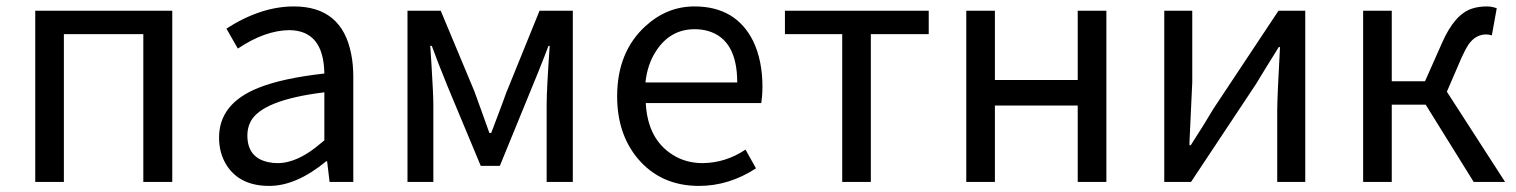

<svg xmlns="http://www.w3.org/2000/svg" viewBox="-20 -577 4808 609"><path d="M91.8 0V-543H526.4V0H434.6V-468.8H182.6V0Z M834 12.7Q740.2 12.7 698.2 -53.7Q674.8 -91.8 674.8 -140.6Q674.8 -249 800.8 -298.8Q877 -329.1 1008.8 -343.8Q1006.8 -480.5 897.5 -481.4Q820.3 -480.5 734.4 -422.9L698.2 -486.3Q807.6 -556.6 912.1 -556.6Q1064.5 -556.6 1093.8 -406.2Q1100.6 -373 1100.6 -334V0H1025.4L1017.6 -65.4H1014.6Q919.9 12.7 834 12.7ZM860.4 -59.6Q924.8 -59.6 998 -123Q1003.9 -127.9 1008.8 -131.8V-284.2Q809.6 -259.8 774.4 -190.4Q764.6 -170.9 764.6 -147.5Q764.6 -76.2 832 -62.5Q845.7 -59.6 860.4 -59.6Z M1272.5 0V-543H1377.9L1484.4 -288.1Q1492.2 -265.6 1507.8 -223.6Q1524.4 -177.7 1532.2 -155.3H1538.1Q1585.9 -281.2 1586.9 -286.1Q1587.9 -287.1 1587.9 -288.1L1691.4 -543H1796.9V0H1713.9V-245.1Q1713.9 -293 1723.6 -431.6H1719.7Q1710 -405.3 1688.5 -351.6Q1674.8 -318.4 1668.9 -303.7L1565.4 -50.8H1504.9L1399.4 -303.7Q1367.2 -382.8 1349.6 -431.6H1344.7Q1345.7 -414.1 1348.6 -372.1Q1354.5 -277.3 1354.5 -245.1V0Z M2197.3 12.7Q2075.2 12.7 2002 -75.2Q1937.5 -153.3 1937.5 -271.5Q1937.5 -412.1 2027.3 -494.1Q2095.7 -556.6 2182.6 -556.6Q2314.5 -556.6 2369.1 -446.3Q2398.4 -384.8 2398.4 -301.8Q2398.4 -275.4 2394.5 -250H2028.3Q2034.2 -136.7 2112.3 -86.9Q2154.3 -59.6 2209 -59.6Q2282.2 -60.5 2344.7 -102.5L2377.9 -43Q2292 12.7 2197.3 12.7ZM2027.3 -315.4H2318.4Q2318.4 -451.2 2226.6 -478.5Q2206.1 -484.4 2183.6 -484.4Q2106.4 -484.4 2061.5 -416Q2033.2 -373 2027.3 -315.4Z M2651.4 0V-468.8H2469.7V-543H2925.8V-468.8H2742.2V0Z M3044.9 0V-543H3135.7V-323.2H3398.4V-543H3489.3V0H3398.4V-242.2H3135.7V0Z M3672.9 0V-543H3761.7V-316.4Q3761.7 -310.5 3752.9 -127Q3752.9 -121.1 3752.9 -116.2H3756.8Q3799.8 -182.6 3829.1 -232.4L4035.2 -543H4120.1V0H4031.2V-226.6Q4031.2 -268.6 4040 -427.7H4036.1Q3984.4 -344.7 3963.9 -310.5L3757.8 0Z M4569.3 -286.1 4753.9 0H4654.3L4502 -245.1H4394.5V0H4303.7V-543H4394.5V-319.3H4500L4553.7 -440.4Q4593.8 -532.2 4649.4 -549.8Q4669.9 -556.6 4696.3 -556.6Q4711.9 -556.6 4727.5 -550.8L4711.9 -464.8Q4702.1 -467.8 4694.3 -467.8Q4660.2 -467.8 4637.7 -435.5Q4627 -418.9 4615.2 -392.6Z"/></svg>

Font: Taipei Sans TC Beta
Style: Regular
Weight: 400
Designer: JT Foundry
Foundry: JT Foundry
Version: Version 1.000